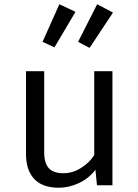

<svg xmlns="http://www.w3.org/2000/svg" viewBox="-20 -877 655 909"><path d="M189.2 -540V-157.4Q189.2 -104.1 211.3 -80.5Q233.3 -56.9 280 -56.9Q324.6 -56.9 364.4 -82.3Q404.1 -107.7 426.2 -142.6V-540H512.3V0H439L431.8 -72.8Q400 -31.8 353.1 -10Q306.2 11.8 259 11.8Q180.5 11.8 141.8 -30Q103.1 -71.8 103.1 -147.2V-540ZM181.5 -679 261 -856.9 337.4 -821 237.9 -652.8ZM349.7 -679 440 -856.9 514.9 -817.4 404.1 -650.3Z"/></svg>

Font: FiraCode Nerd Font Mono
Style: Regular
Weight: 400
Monospace: yes
Designer: Carrois Corporate, Edenspiekermann AG, Nikita Prokopov
Foundry: Carrois Corporate, Edenspiekermann AG, Nikita Prokopov
Version: Version 6.002;Nerd Fonts 3.4.0